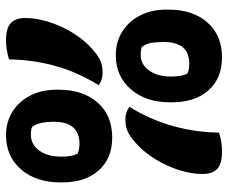

<svg xmlns="http://www.w3.org/2000/svg" viewBox="-80 -670 760 640"><g transform="rotate(-90 300.0 -350.0)"><path d="M169 -710Q213 -710 247.5 -688.5Q282 -667 301.5 -629Q321 -591 321 -541V-535Q321 -453 278 -404.5Q235 -356 162 -356Q92 -356 52 -401Q12 -446 12 -523V-529Q12 -610 55.5 -660Q99 -710 169 -710ZM336 -401Q380 -472 400.5 -546.5Q421 -621 422 -700Q456 -710 485 -710Q527 -710 543.5 -693.5Q560 -677 560 -645Q560 -610 547.5 -569Q535 -528 511.5 -489Q488 -450 455 -421Q432 -401 415.5 -394.5Q399 -388 379 -388Q353 -388 336 -401ZM98 -523Q98 -510 100 -496.5Q102 -483 108 -471Q118 -467 126.5 -466Q135 -465 140 -465Q214 -465 214 -550V-554Q214 -571 211 -589Q208 -607 197 -623Q188 -627 171 -627Q138 -627 118 -599Q98 -571 98 -527ZM436 -344Q480 -344 514.5 -322.5Q549 -301 568.5 -263Q588 -225 588 -175V-169Q588 -87 545 -38.5Q502 10 429 10Q359 10 319 -35Q279 -80 279 -157V-163Q279 -244 322.5 -294Q366 -344 436 -344ZM264 -299Q221 -229 200 -154Q179 -79 178 0Q160 6 145 8Q130 10 115 10Q73 10 56.5 -6.5Q40 -23 40 -55Q40 -90 52.5 -131Q65 -172 89 -211.5Q113 -251 145 -279Q168 -299 184.5 -305.5Q201 -312 221 -312Q245 -312 264 -299ZM365 -157Q365 -144 367 -130.5Q369 -117 375 -105Q385 -101 393.5 -100Q402 -99 407 -99Q480 -99 480 -184V-188Q480 -205 477.5 -223Q475 -241 464 -257Q455 -261 437 -261Q405 -261 385 -233Q365 -205 365 -161Z"/></g></svg>

Font: Recursive Mn Csl St
Style: Bold
Weight: 700
Monospace: yes
Version: Version 1.079;hotconv 1.0.112;makeotfexe 2.5.65598; ttfautoh